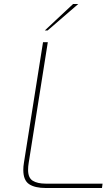

<svg xmlns="http://www.w3.org/2000/svg" viewBox="-20 -944 557 964"><path d="M97 -91Q97 -108 100 -126L196 -732H220L124 -126Q121 -108 121 -91Q121 -51 144.5 -36.5Q168 -22 209 -22H495L492 0H211Q155 0 126 -19.5Q97 -39 97 -91ZM347 -924H373L219 -791H205Z"/></svg>

Font: Exo Thin
Style: Italic
Weight: 250
Italic angle: -9°
Designer: Natanael Gama
Foundry: Natanael Gama
Version: Version 1.500; ttfautohint (v1.6)